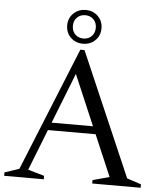

<svg xmlns="http://www.w3.org/2000/svg" viewBox="-68 -957 840 1009"><g transform="rotate(5 352.0 -453.0)"><path d="M174.5 -259.5V-300H512.5V-259.5ZM637 -43 712 -18V0H456.5V-18L544.5 -42L307 -598.5H333.5L115 -43L201 -18V0H-8V-18L68.5 -43.5L333 -695H355ZM343.5 -905.5Q382.5 -905.5 408.2 -880.2Q434 -855 434 -816.5Q434 -778 408.2 -752.8Q382.5 -727.5 343.5 -727.5Q305 -727.5 279 -752.8Q253 -778 253 -816.5Q253 -855 279 -880.2Q305 -905.5 343.5 -905.5ZM343.5 -755Q370 -755 387 -772.2Q404 -789.5 404 -816.5Q404 -843.5 387 -860.8Q370 -878 343.5 -878Q317 -878 300 -860.8Q283 -843.5 283 -816.5Q283 -789.5 300 -772.2Q317 -755 343.5 -755Z"/></g></svg>

Font: Newsreader 36pt
Style: Regular
Weight: 400
Designer: Hugues Gentile
Foundry: Production Type
Version: Version 1.003